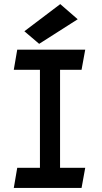

<svg xmlns="http://www.w3.org/2000/svg" viewBox="-20 -926 503 946"><path d="M100.1 -772 172.9 -710 362.8 -831.1 276.9 -905.8ZM381.8 -582 399.9 -681.2H64.9L47.9 -582H176.8V-99.1H64.9L47.9 0H381.8L399.9 -99.1H275.9V-582Z"/></svg>

Font: Comic Neue Angular
Style: Bold
Weight: 700
Designer: Craig Rozynski
Foundry: Craig Rozynski
Version: Version 2.003